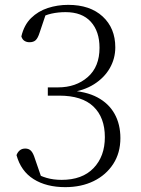

<svg xmlns="http://www.w3.org/2000/svg" viewBox="-20 -757 582 791"><path d="M249 14Q171 14 118.5 -19Q66 -52 48 -118Q53 -131 62 -138Q71 -145 84 -145Q99 -145 108 -135.5Q117 -126 124 -103L155 -13L119 -47Q145 -32 172.5 -24Q200 -16 234 -16Q319 -16 365.5 -64.5Q412 -113 412 -192Q412 -273 365 -318Q318 -363 224 -363H177V-397H219Q293 -397 341.5 -439.5Q390 -482 390 -560Q390 -628 354 -667.5Q318 -707 250 -707Q220 -707 192.5 -701Q165 -695 134 -678L172 -708L143 -622Q136 -600 127 -591.5Q118 -583 101 -583Q90 -583 81 -588.5Q72 -594 68 -607Q79 -654 108 -682.5Q137 -711 177 -724Q217 -737 261 -737Q351 -737 403 -689Q455 -641 455 -562Q455 -516 432.5 -476.5Q410 -437 367.5 -410Q325 -383 263 -375V-384Q334 -381 381 -356Q428 -331 452 -288Q476 -245 476 -188Q476 -127 446.5 -81.5Q417 -36 366 -11Q315 14 249 14Z"/></svg>

Font: Noto Serif SC ExtraLight
Style: Regular
Weight: 200
Designer: Ryoko NISHIZUKA 西塚涼子 (kana & ideographs); Frank Grießhammer (Latin, Greek & Cyrillic); Wenlong ZHANG 张文龙 (bopomofo); San
Foundry: Adobe
Version: Version 2.002-H1;hotconv 1.1.0;makeotfexe 2.6.0